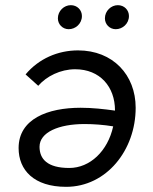

<svg xmlns="http://www.w3.org/2000/svg" viewBox="-20 -720 594 743"><path d="M282 -525C204 -525 130 -493 79 -432L128 -388C160 -425 214 -452 271 -452C367 -452 425 -384 425 -293V-292C382 -298 337 -303 292 -303C165 -303 52 -260 52 -147C52 -62 111 3 236 3C392 3 505 -139 505 -303C505 -430 417 -525 282 -525ZM246 -607C272 -607 297 -628 297 -658C297 -681 279 -700 254 -700C228 -700 204 -678 204 -649C204 -626 222 -607 246 -607ZM428 -607C454 -607 479 -628 479 -658C479 -681 461 -700 436 -700C410 -700 386 -678 386 -649C386 -626 404 -607 428 -607ZM133 -152C133 -208 207 -240 307 -240C343 -240 382 -237 418 -231C397 -135 328 -70 248 -70C163 -70 133 -105 133 -152Z"/></svg>

Font: Fixel Text 20240404
Style: Italic
Weight: 400
Width: 4
Italic angle: -10°
Designer: AlfaBravo + MacPaw
Foundry: Kyrylo Tkachov, Marchela Mozhyna, Serhii Makarenko, Maria Weinstein, Zakhar Kryvoshyya
Version: Version 1.211;Glyphs 3.2 (3225)